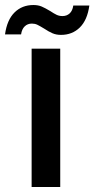

<svg xmlns="http://www.w3.org/2000/svg" viewBox="-51 -745 376 765"><path d="M189 -551V0H75V-551ZM-31 -608Q-23 -666 7 -695.5Q37 -725 82 -725Q101 -725 115 -719Q129 -713 149 -701Q164 -691 174.5 -686Q185 -681 198 -681Q215 -681 226.5 -691.5Q238 -702 241 -723H305Q297 -665 267 -635.5Q237 -606 192 -606Q173 -606 158 -612.5Q143 -619 125 -631Q107 -642 97.5 -646.5Q88 -651 76 -651Q59 -651 47.5 -640Q36 -629 33 -608Z"/></svg>

Font: A Bank Premium Med
Style: Regular
Weight: 500
Designer: Ninad Kale (Devanagari), Jonny Pinhorn (Latin), Htun Naung (Myanmar)
Foundry: Indian Type Foundry
Version: 4.004